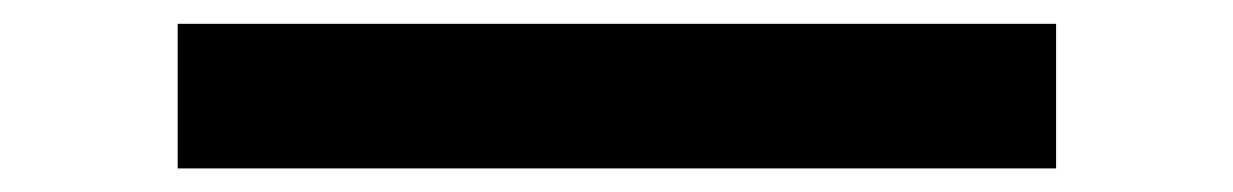

<svg xmlns="http://www.w3.org/2000/svg" viewBox="-20 -565 1040 162"><path d="M129.9 -422.9V-544.9H871.1V-422.9Z"/></svg>

Font: Gothic A1 ExtraBold
Style: Regular
Weight: 800
Designer: HanYang I&C Co.,Ltd.
Foundry: HanYang I&C Co.,Ltd.
Version: Version 2.50